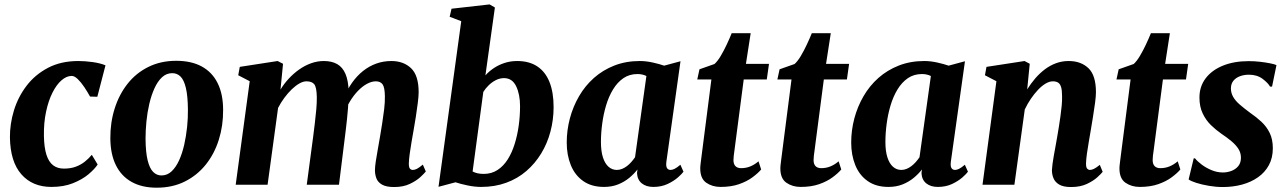

<svg xmlns="http://www.w3.org/2000/svg" viewBox="-20 -837 5832 870"><path d="M213 10Q127 10 76.8 -47.2Q26.5 -104.5 25 -214.5Q24.5 -275.5 43.2 -336.8Q62 -398 100.5 -448.5Q139 -499 197.8 -529.8Q256.5 -560.5 335 -560.5Q364.5 -560.5 399.2 -555.8Q434 -551 458 -541L421 -398.5L388 -399.5Q376.5 -420.5 362 -442.2Q347.5 -464 332.5 -478.5Q317.5 -493 305 -493Q281.5 -493 258.8 -473.2Q236 -453.5 217.8 -417.2Q199.5 -381 188.8 -331Q178 -281 179 -221Q180 -168 190.5 -135.5Q201 -103 220.8 -88Q240.5 -73 269.5 -73Q300 -73 323 -81.5Q346 -90 364 -104.2Q382 -118.5 396 -135.5L422.5 -91.5Q409 -71 380.8 -47.2Q352.5 -23.5 310.5 -6.8Q268.5 10 213 10Z M778.5 -561.5Q847 -561.5 894.2 -535.8Q941.5 -510 966.2 -460.2Q991 -410.5 991 -338.5Q991.5 -267.5 971.5 -203.8Q951.5 -140 912.5 -91.2Q873.5 -42.5 817.5 -14.5Q761.5 13.5 690 13.5Q623 13.5 576.2 -12.8Q529.5 -39 505 -88.8Q480.5 -138.5 480 -210Q479.5 -282 499.8 -345.8Q520 -409.5 558.5 -458Q597 -506.5 652.8 -534Q708.5 -561.5 778.5 -561.5ZM760.5 -505.5Q734 -505.5 714 -486.8Q694 -468 679.8 -436.5Q665.5 -405 656.5 -366.2Q647.5 -327.5 643.5 -286.8Q639.5 -246 639.5 -209Q640 -147 649 -110.5Q658 -74 674 -58Q690 -42 711.5 -42Q738 -42 757.8 -60.8Q777.5 -79.5 791.8 -111Q806 -142.5 814.8 -181.5Q823.5 -220.5 827.8 -261.5Q832 -302.5 831.5 -340Q831 -402.5 822.2 -438.8Q813.5 -475 798 -490.2Q782.5 -505.5 760.5 -505.5Z M1262.5 -548 1251 -431Q1266.5 -457 1288 -480.2Q1309.5 -503.5 1335.2 -521.8Q1361 -540 1389.2 -550.2Q1417.5 -560.5 1447.5 -560.5Q1483.5 -560.5 1508 -546.5Q1532.5 -532.5 1545.5 -502Q1558.5 -471.5 1560 -422Q1560 -414 1559.8 -405Q1559.5 -396 1558.8 -386.2Q1558 -376.5 1556.5 -367L1537 -390Q1553 -430.5 1575.2 -462Q1597.5 -493.5 1625.2 -515.5Q1653 -537.5 1685.2 -549Q1717.5 -560.5 1753.5 -560.5Q1808.5 -560.5 1842.8 -527.8Q1877 -495 1877 -419Q1877 -401.5 1873.2 -371.2Q1869.5 -341 1864.2 -307.5Q1859 -274 1854 -246.5Q1849.5 -221.5 1844.8 -193.8Q1840 -166 1836.5 -140.2Q1833 -114.5 1832.5 -96Q1832.5 -78 1837.8 -72.5Q1843 -67 1850.5 -67Q1859.5 -67 1869.5 -72.2Q1879.5 -77.5 1896 -91L1909.5 -60Q1903 -51.5 1885 -34.8Q1867 -18 1837.2 -3.8Q1807.5 10.5 1766 10.5Q1730 10.5 1711 -0.5Q1692 -11.5 1685.5 -29Q1679 -46.5 1679 -65.5Q1679 -81 1682.8 -106.2Q1686.5 -131.5 1692 -160.8Q1697.5 -190 1702 -218Q1706.5 -245.5 1711.8 -278Q1717 -310.5 1720.8 -342.5Q1724.5 -374.5 1724 -401Q1723.5 -440.5 1713.8 -454.5Q1704 -468.5 1683 -468.5Q1664 -468.5 1643 -457.2Q1622 -446 1601.8 -425Q1581.5 -404 1564.5 -375.5Q1547.5 -347 1537 -312.5L1559.5 -396.5Q1559 -374 1557 -348Q1555 -322 1552.2 -296Q1549.5 -270 1546.5 -245.5L1516 0H1370L1399 -217.5Q1402.5 -246 1406.5 -278Q1410.5 -310 1413.2 -341.5Q1416 -373 1415.5 -399Q1414.5 -442 1404 -455.2Q1393.5 -468.5 1368.5 -468.5Q1354 -468.5 1337 -459Q1320 -449.5 1302.2 -432.5Q1284.5 -415.5 1268.5 -393.8Q1252.5 -372 1240 -348L1192.5 0H1048L1111.5 -469L1059.5 -496L1066.5 -534L1238 -560.5Z M2179.5 -495.5Q2195 -513 2216.8 -527.8Q2238.5 -542.5 2265.5 -551.5Q2292.5 -560.5 2323.5 -560.5Q2378 -560.5 2414.8 -536Q2451.5 -511.5 2470 -465Q2488.5 -418.5 2488.5 -352Q2488.5 -294.5 2474.2 -240.8Q2460 -187 2432.2 -141.5Q2404.5 -96 2364.8 -61.8Q2325 -27.5 2273.5 -8.8Q2222 10 2160.5 10Q2130.5 10 2098.5 3.2Q2066.5 -3.5 2044 -11L1967 9.5L2070 -741L2017.5 -761L2026 -797.5L2198.5 -817L2222.5 -803ZM2121.5 -60Q2131.5 -54.5 2144 -51.8Q2156.5 -49 2172 -49Q2207.5 -49 2234.5 -66.8Q2261.5 -84.5 2280.8 -115Q2300 -145.5 2312.2 -185Q2324.5 -224.5 2330.5 -268.2Q2336.5 -312 2336.5 -355.5Q2336.5 -409.5 2318.8 -446.2Q2301 -483 2264 -483Q2244.5 -483 2226.5 -473.8Q2208.5 -464.5 2194 -450.2Q2179.5 -436 2170 -420.5Z M2999.5 -104Q2997 -83.5 3002.5 -75.2Q3008 -67 3018.5 -67Q3026.5 -67 3036.8 -72Q3047 -77 3063 -90.5L3077 -59Q3070.5 -49.5 3051.8 -33Q3033 -16.5 3004.8 -3.2Q2976.5 10 2940.5 10Q2908 10 2888 -6.2Q2868 -22.5 2866.5 -52.5L2868.5 -69Q2853.5 -49.5 2831.5 -31.2Q2809.5 -13 2781 -1.5Q2752.5 10 2717 10Q2660.5 10 2622.8 -16.5Q2585 -43 2566.5 -88.8Q2548 -134.5 2548 -191Q2548 -246.5 2562.2 -300.2Q2576.5 -354 2603.8 -401Q2631 -448 2671.2 -483.8Q2711.5 -519.5 2763.8 -540Q2816 -560.5 2879 -560.5Q2907 -560.5 2937.5 -553.8Q2968 -547 2989.5 -539.5L3063.5 -559.5ZM2909 -492.5Q2900.5 -497 2890.2 -499.2Q2880 -501.5 2868.5 -501.5Q2832 -501.5 2804.8 -482.8Q2777.5 -464 2758 -432Q2738.5 -400 2726.5 -360Q2714.5 -320 2708.8 -277Q2703 -234 2703 -193.5Q2703 -152 2712 -124Q2721 -96 2737.2 -81.5Q2753.5 -67 2775 -67Q2787.5 -67 2799 -71.8Q2810.5 -76.5 2821 -84.5Q2831.5 -92.5 2840.8 -103Q2850 -113.5 2857.5 -124.5Z M3312 -186.5Q3310 -169 3308 -155.5Q3306 -142 3304.8 -131.5Q3303.5 -121 3303.5 -111.5Q3303.5 -93.5 3312.5 -84.2Q3321.5 -75 3338 -75Q3360.5 -75 3380 -83Q3399.5 -91 3417 -106L3429 -69Q3414.5 -52 3389.5 -33.5Q3364.5 -15 3328.8 -2.5Q3293 10 3245 10Q3207.5 10 3180 -9.2Q3152.5 -28.5 3153 -75.5Q3153 -79 3153.5 -85Q3154 -91 3155.5 -102.8Q3157 -114.5 3159.5 -134.2Q3162 -154 3166 -185L3203.5 -477H3139.5L3149.5 -523L3217.5 -547Q3231.5 -559.5 3245.8 -583.5Q3260 -607.5 3273 -635.2Q3286 -663 3295.5 -686.5H3381.5L3360 -547.5H3464.5L3454.5 -477H3350Z M3675 -186.5Q3673 -169 3671 -155.5Q3669 -142 3667.8 -131.5Q3666.5 -121 3666.5 -111.5Q3666.5 -93.5 3675.5 -84.2Q3684.5 -75 3701 -75Q3723.5 -75 3743 -83Q3762.5 -91 3780 -106L3792 -69Q3777.5 -52 3752.5 -33.5Q3727.5 -15 3691.8 -2.5Q3656 10 3608 10Q3570.5 10 3543 -9.2Q3515.5 -28.5 3516 -75.5Q3516 -79 3516.5 -85Q3517 -91 3518.5 -102.8Q3520 -114.5 3522.5 -134.2Q3525 -154 3529 -185L3566.5 -477H3502.5L3512.5 -523L3580.5 -547Q3594.5 -559.5 3608.8 -583.5Q3623 -607.5 3636 -635.2Q3649 -663 3658.5 -686.5H3744.5L3723 -547.5H3827.5L3817.5 -477H3713Z M4288.5 -104Q4286 -83.5 4291.5 -75.2Q4297 -67 4307.5 -67Q4315.5 -67 4325.8 -72Q4336 -77 4352 -90.5L4366 -59Q4359.5 -49.5 4340.8 -33Q4322 -16.5 4293.8 -3.2Q4265.5 10 4229.5 10Q4197 10 4177 -6.2Q4157 -22.5 4155.5 -52.5L4157.5 -69Q4142.5 -49.5 4120.5 -31.2Q4098.5 -13 4070 -1.5Q4041.5 10 4006 10Q3949.5 10 3911.8 -16.5Q3874 -43 3855.5 -88.8Q3837 -134.5 3837 -191Q3837 -246.5 3851.2 -300.2Q3865.5 -354 3892.8 -401Q3920 -448 3960.2 -483.8Q4000.5 -519.5 4052.8 -540Q4105 -560.5 4168 -560.5Q4196 -560.5 4226.5 -553.8Q4257 -547 4278.5 -539.5L4352.5 -559.5ZM4198 -492.5Q4189.5 -497 4179.2 -499.2Q4169 -501.5 4157.5 -501.5Q4121 -501.5 4093.8 -482.8Q4066.5 -464 4047 -432Q4027.5 -400 4015.5 -360Q4003.5 -320 3997.8 -277Q3992 -234 3992 -193.5Q3992 -152 4001 -124Q4010 -96 4026.2 -81.5Q4042.5 -67 4064 -67Q4076.5 -67 4088 -71.8Q4099.5 -76.5 4110 -84.5Q4120.5 -92.5 4129.8 -103Q4139 -113.5 4146.5 -124.5Z M4634.5 -432Q4651 -458.5 4671 -481.8Q4691 -505 4714.5 -522.8Q4738 -540.5 4765 -550.5Q4792 -560.5 4822.5 -560.5Q4878 -560.5 4912 -528Q4946 -495.5 4946 -419Q4946 -401.5 4942 -371Q4938 -340.5 4932.5 -307.2Q4927 -274 4922.5 -246.5Q4918.5 -221.5 4913.5 -193.8Q4908.5 -166 4905 -140.2Q4901.5 -114.5 4901 -96Q4901 -78 4906.5 -72.5Q4912 -67 4918.5 -67Q4927 -67 4937.2 -72Q4947.5 -77 4963.5 -90L4976.5 -58.5Q4970.5 -50.5 4952.5 -34Q4934.5 -17.5 4904.8 -3.5Q4875 10.5 4833.5 10.5Q4798.5 10.5 4779.8 -0.5Q4761 -11.5 4753.8 -29Q4746.5 -46.5 4746.5 -65.5Q4747 -77 4749.2 -94.2Q4751.5 -111.5 4755.2 -132.2Q4759 -153 4763 -175Q4767 -197 4770.5 -217.5Q4774 -238.5 4778 -262.2Q4782 -286 4785.2 -310.5Q4788.5 -335 4790.8 -358Q4793 -381 4792.5 -401Q4792.5 -427.5 4788.2 -442Q4784 -456.5 4774.8 -462.5Q4765.5 -468.5 4751 -468.5Q4735 -468.5 4717.8 -458.2Q4700.5 -448 4683.5 -430Q4666.5 -412 4651 -389.2Q4635.5 -366.5 4623.5 -341L4576.5 0H4432L4495 -469L4443 -496L4450 -534L4622.5 -560.5L4646 -548Z M5211.5 -186.5Q5209.5 -169 5207.5 -155.5Q5205.5 -142 5204.2 -131.5Q5203 -121 5203 -111.5Q5203 -93.5 5212 -84.2Q5221 -75 5237.5 -75Q5260 -75 5279.5 -83Q5299 -91 5316.5 -106L5328.5 -69Q5314 -52 5289 -33.5Q5264 -15 5228.2 -2.5Q5192.5 10 5144.5 10Q5107 10 5079.5 -9.2Q5052 -28.5 5052.5 -75.5Q5052.5 -79 5053 -85Q5053.5 -91 5055 -102.8Q5056.5 -114.5 5059 -134.2Q5061.5 -154 5065.5 -185L5103 -477H5039L5049 -523L5117 -547Q5131 -559.5 5145.2 -583.5Q5159.5 -607.5 5172.5 -635.2Q5185.5 -663 5195 -686.5H5281L5259.5 -547.5H5364L5354 -477H5249.5Z M5744 -444.5H5735Q5726 -461 5701 -479.8Q5676 -498.5 5639.5 -498.5Q5617.5 -498.5 5599 -491.8Q5580.5 -485 5569.2 -471.5Q5558 -458 5557.5 -437Q5557.5 -416 5567.8 -398Q5578 -380 5597.8 -363Q5617.5 -346 5644.5 -326Q5673 -306.5 5696.2 -284.8Q5719.5 -263 5733.5 -234.2Q5747.5 -205.5 5747.5 -165Q5747.5 -121.5 5729.5 -88.5Q5711.5 -55.5 5680 -33.5Q5648.5 -11.5 5607.8 -0.5Q5567 10.5 5520.5 10.5Q5490 10.5 5457.8 5Q5425.5 -0.5 5400.5 -8.5Q5375.5 -16.5 5366 -24L5389 -119.5H5395Q5405 -106.5 5424.8 -91.5Q5444.5 -76.5 5469.8 -66Q5495 -55.5 5521 -55.5Q5541 -55.5 5559.8 -62.5Q5578.5 -69.5 5590.8 -84.2Q5603 -99 5603 -122.5Q5603 -144 5591.8 -162Q5580.5 -180 5560.2 -197Q5540 -214 5513 -232Q5490 -248 5467.2 -270Q5444.5 -292 5429.8 -322.8Q5415 -353.5 5415 -395Q5415 -445 5443 -482Q5471 -519 5521.2 -539.5Q5571.5 -560 5638 -560Q5664.5 -560 5690.2 -557Q5716 -554 5735.8 -550Q5755.5 -546 5764 -542Z"/></svg>

Font: Merriweather 36pt ExtraBold
Style: Italic
Weight: 800
Italic angle: -7.8°
Version: Version 2.101